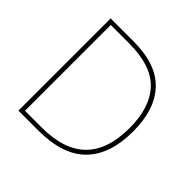

<svg xmlns="http://www.w3.org/2000/svg" viewBox="-179 -882 1051 1051"><g transform="rotate(45 346.0 -357.0)"><path d="M628 -364Q628 -185 536.5 -92.5Q445 0 257 0H103V-714H280Q457 -714 542.5 -624Q628 -534 628 -364ZM601 -363Q601 -522 522.5 -605.5Q444 -689 270 -689H129V-25H260Q601 -25 601 -363Z"/></g></svg>

Font: Noto Sans Sinhala UI Thin
Style: Regular
Weight: 100
Designer: Jelle Bosma - Monotype Design Team
Foundry: Monotype Imaging Inc.
Version: Version 2.006; ttfautohint (v1.8.4.7-5d5b)